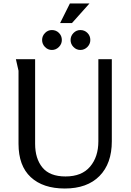

<svg xmlns="http://www.w3.org/2000/svg" viewBox="-20 -1067 747 1099"><path d="M181 -728V-244Q181 -159 223 -108Q265 -57 355 -57Q448 -57 495.5 -113Q543 -169 543 -258V-728H620V-258Q620 -131 549.5 -59.5Q479 12 351 12Q226 12 156 -53Q86 -118 86 -244V-662L71 -728ZM380 -1047H492L392 -935H324ZM334 -838Q334 -815 317 -798Q300 -781 277 -781Q254 -781 237.5 -798Q221 -815 221 -838Q221 -861 237.5 -878Q254 -895 277 -895Q301 -895 317.5 -878.5Q334 -862 334 -838ZM497 -838Q497 -815 480 -798Q463 -781 440 -781Q417 -781 400.5 -798Q384 -815 384 -838Q384 -861 400.5 -878Q417 -895 440 -895Q464 -895 480.5 -878.5Q497 -862 497 -838Z"/></svg>

Font: Rosario Light
Style: Regular
Weight: 300
Designer: Hector Gatti
Foundry: Omnibus Type
Version: Version 1.101; ttfautohint (v1.8.1.43-b0c9)